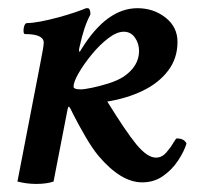

<svg xmlns="http://www.w3.org/2000/svg" viewBox="-20 -452 514 478"><path d="M70.3 5.9Q46.9 5.9 23.4 0L80.1 -293Q88.9 -336.9 88.9 -345.7Q88.9 -367.2 42 -367.2Q39.1 -367.2 38.6 -374Q38.1 -380.9 40.5 -387.7Q43 -394.5 46.9 -394.5Q59.6 -394.5 80.6 -398.4Q101.6 -402.3 125 -408.7Q148.4 -415 167 -421.4Q185.5 -427.7 194.3 -431.6H198.2Q205.1 -431.6 205.1 -416Q196.3 -399.4 189.9 -379.9Q183.6 -360.4 178.7 -337.9Q174.8 -323.2 178.7 -323.2L183.6 -331.1Q246.1 -431.6 322.3 -431.6Q362.3 -431.6 392.1 -408.2Q421.9 -384.8 421.9 -347.7Q421.9 -306.6 398.4 -275.9Q375 -245.1 335.4 -226.1Q295.9 -207 247.1 -199.2Q269.5 -163.1 287.6 -136.2Q305.7 -109.4 319.3 -92.8Q346.7 -59.6 368.2 -59.6Q382.8 -59.6 393.6 -71.8Q404.3 -84 411.1 -95.7Q418 -107.4 419.9 -107.4Q438.5 -107.4 444.3 -94.7Q438.5 -75.2 423.3 -52.2Q408.2 -29.3 385.7 -13.7Q363.3 2 334 2Q281.2 2 225.6 -63.5Q210 -82 191.9 -113.3Q173.8 -144.5 162.1 -168L155.3 -181.6Q154.3 -183.6 152.3 -186Q150.4 -188.5 148.4 -180.7L113.3 0Q95.7 5.9 70.3 5.9ZM180.7 -229.5Q189.5 -229.5 208.5 -233.4Q227.5 -237.3 249.5 -244.1Q271.5 -251 287.1 -260.7Q326.2 -287.1 326.2 -325.2Q326.2 -343.8 315.9 -358.4Q305.7 -373 288.1 -373Q270.5 -373 249 -356.4Q227.5 -339.8 208 -315.9Q188.5 -292 175.8 -270Q163.1 -248 163.1 -236.3Q163.1 -229.5 180.7 -229.5Z"/></svg>

Font: Crimson Text SemiBold
Style: Italic
Weight: 600
Italic angle: -11°
Designer: Sebastian Kosch
Foundry: Sebastian Kosch
Version: Version 1.100; ttfautohint (v1.8.4)